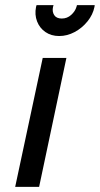

<svg xmlns="http://www.w3.org/2000/svg" viewBox="-20 -726 388 746"><path d="M39 0H132L238 -501H146ZM348 -706H279L277 -699Q272 -682 256.5 -668Q241 -654 220 -654Q199 -654 190.5 -667.5Q182 -681 186 -699L188 -706H122L120 -699Q114 -669 124 -643Q134 -617 156.5 -601.5Q179 -586 210 -586Q241 -586 270 -601.5Q299 -617 320 -643Q341 -669 347 -699Z"/></svg>

Font: Advent Pro SemiBold
Style: Italic
Weight: 600
Italic angle: -12°
Version: Version 3.000